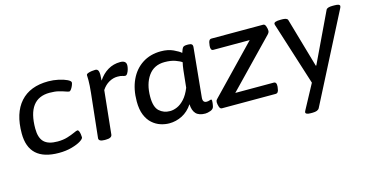

<svg xmlns="http://www.w3.org/2000/svg" viewBox="-76 -878 2749 1433"><g transform="rotate(-15 1299.0 -161.5)"><path d="M287 7Q55 7 55 -205Q55 -362 130 -446Q205 -530 346 -530Q386 -530 425 -521.5Q464 -513 489.5 -500.5Q515 -488 515 -476Q515 -469 509.5 -455Q504 -441 495.5 -428.5Q487 -416 479 -416Q471 -416 452.5 -423Q434 -430 404.5 -437.5Q375 -445 334 -445Q162 -445 162 -214Q162 -143 194.5 -110.5Q227 -78 299 -78Q342 -78 376 -88.5Q410 -99 432.5 -109.5Q455 -120 462 -120Q469 -120 473.5 -109.5Q478 -99 480 -85Q482 -71 482 -62Q482 -50 456.5 -34Q431 -18 386.5 -5.5Q342 7 287 7Z M639 2Q616 2 605.5 -5Q595 -12 596 -23L633 -366Q639 -423 639 -460Q639 -474 638.5 -482.5Q638 -491 638 -499Q638 -508 651.5 -513Q665 -518 681.5 -520Q698 -522 708 -522Q727 -522 732.5 -502.5Q738 -483 733 -432Q764 -479 807 -504.5Q850 -530 902 -530Q948 -530 948 -494Q948 -481 943.5 -464Q939 -447 931 -434Q923 -421 914 -421Q904 -421 892 -425.5Q880 -430 854 -430Q821 -430 789 -412Q757 -394 734 -359L699 -24Q696 2 650 2Z M1140 7Q1107 7 1073 -4Q1039 -15 1010 -40.5Q981 -66 963.5 -108.5Q946 -151 946 -214Q946 -308 979 -379Q1012 -450 1073 -489.5Q1134 -529 1216 -529Q1271 -529 1311.5 -510Q1352 -491 1368 -476Q1378 -507 1386 -516Q1394 -525 1419 -525H1427Q1446 -525 1454 -518Q1462 -511 1460 -494L1423 -119Q1418 -77 1450 -77Q1463 -77 1471.5 -80.5Q1480 -84 1484 -84Q1491 -84 1491 -75Q1491 -73 1490.5 -62Q1490 -51 1486 -32Q1482 -11 1458.5 -2.5Q1435 6 1418 6Q1369 6 1346 -18.5Q1323 -43 1321 -92Q1287 -41 1239.5 -17Q1192 7 1140 7ZM1169 -80Q1195 -80 1224 -92.5Q1253 -105 1280.5 -135Q1308 -165 1329 -217L1343 -349Q1347 -384 1353 -408Q1339 -419 1305 -431.5Q1271 -444 1222 -444Q1140 -444 1096 -382Q1052 -320 1052 -221Q1052 -142 1085.5 -111Q1119 -80 1169 -80Z M1547 0Q1533 0 1527 -19.5Q1521 -39 1521 -54Q1521 -60 1523 -65.5Q1525 -71 1534 -80L1879 -438H1598Q1576 -438 1579 -474L1581 -487Q1584 -523 1606 -523H2006Q2019 -523 2025.5 -504Q2032 -485 2032 -470Q2032 -464 2029.5 -458Q2027 -452 2019 -443L1673 -85H1970Q1993 -85 1990 -49L1988 -36Q1985 0 1962 0Z M2178 207Q2157 207 2148 202.5Q2139 198 2139 191Q2139 185 2146 173L2245 -11L2093 -490Q2091 -493 2090 -498.5Q2089 -504 2089 -507Q2089 -525 2140 -525H2154Q2170 -525 2181.5 -521Q2193 -517 2196 -508L2306 -126H2310L2492 -508Q2496 -517 2509 -521Q2522 -525 2541 -525H2556Q2579 -525 2588.5 -521Q2598 -517 2598 -509Q2598 -502 2592 -491L2245 186Q2234 207 2193 207Z"/></g></svg>

Font: Asap Semi Expanded Semi Expanded Medium
Style: Italic
Weight: 500
Width: 6
Italic angle: -6°
Designer: Pablo Cosgaya
Foundry: Omnibus-Type
Version: Version 3.001; ttfautohint (v1.8.4.7-5d5b)